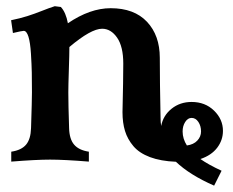

<svg xmlns="http://www.w3.org/2000/svg" viewBox="-20 -517 746 616"><path d="M155.8 -497.1 175.3 -494.6Q191.4 -477.1 197.8 -442.4Q269 -490.7 335 -490.7Q410.6 -490.7 451.7 -447Q492.7 -403.3 492.7 -331.5Q492.7 -253.4 495.1 -141.1Q495.1 -124 497.1 -112.8Q503.4 -146.5 530.5 -168.2Q557.6 -189.9 594.7 -189.9Q638.2 -189.9 666.7 -162.1Q695.3 -134.3 695.3 -97.2Q695.3 -67.4 676.8 -43Q658.2 -18.6 623 -6.8Q649.4 11.7 690.9 30.8L667 78.6Q588.9 44.4 544.4 2Q495.6 0 461.2 -12.9Q426.8 -25.9 408 -48.1Q389.2 -70.3 381.1 -96.7Q373 -123 373 -157.2Q375.5 -262.2 375.5 -313Q375.5 -367.7 355.7 -396.2Q335.9 -424.8 307.6 -424.8Q272 -424.8 202.6 -366.2Q202.6 -344.2 200.9 -293.2Q199.2 -242.2 199.2 -220.7Q199.2 -181.6 201.7 -106Q202.6 -70.8 217.8 -53Q232.9 -35.2 265.1 -30.3V1.5Q186 -4.9 140.6 -4.9Q95.7 -4.9 16.1 1.5V-30.3Q48.8 -35.2 63.7 -53Q78.6 -70.8 79.6 -106Q82.5 -196.8 82.5 -220.7Q82.5 -258.8 82 -283.9Q81.5 -309.1 79.3 -344.7Q77.1 -380.4 71.3 -399.2Q65.4 -418 56.2 -418Q50.8 -418 21.5 -411.1L15.6 -452.1Q44.4 -458 67.6 -465.3Q90.8 -472.7 115.2 -482.4Q139.6 -492.2 155.8 -497.1ZM594.7 -138.7Q582.5 -138.7 574.2 -125.7Q565.9 -112.8 565.9 -95.2Q565.9 -71.8 579.6 -50.3Q601.1 -53.2 613 -65.9Q625 -78.6 625 -95.2Q625 -112.8 616.5 -125.7Q607.9 -138.7 594.7 -138.7Z"/></svg>

Font: Flanker
Style: Bold
Weight: 700
Designer: Flanker
Foundry: Flanker
Version: Version 2.021